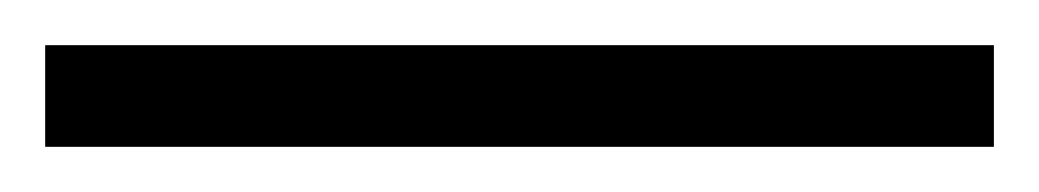

<svg xmlns="http://www.w3.org/2000/svg" viewBox="-24 -825 460 85"><path d="M416 -760H-4V-805H416Z"/></svg>

Font: Noto Sans Hebrew ExtraCondensed Light
Style: Regular
Weight: 300
Width: 2
Designer: Monotype Design Team
Foundry: Monotype Imaging Inc.
Version: Version 2.004; ttfautohint (v1.8.4.7-5d5b)